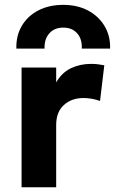

<svg xmlns="http://www.w3.org/2000/svg" viewBox="-20 -790 485 810"><path d="M71 0V-505H217V-442.5Q241.5 -484.5 280 -502.5Q318.5 -520.5 364 -520.5Q380 -520.5 393.5 -518.8Q407 -517 420 -514.5L402 -364Q386 -370 368 -373.2Q350 -376.5 332.5 -376.5Q282 -376.5 249.5 -347Q217 -317.5 217 -263V0ZM49 -585Q47.5 -639.5 72.2 -681.2Q97 -723 142 -746.2Q187 -769.5 247 -769.5Q306 -769.5 351 -745.8Q396 -722 421 -680.2Q446 -638.5 444.5 -585H325Q327 -625 305.8 -649.2Q284.5 -673.5 247 -673.5Q209.5 -673.5 188 -649.2Q166.5 -625 168 -585Z"/></svg>

Font: Geologica SemiBold
Style: Regular
Weight: 600
Designer: Sindre Bremnes, Frode Helland
Foundry: Monokrom Skriftforlag AS
Version: Version 1.010;gftools[0.9.28]